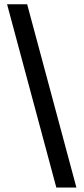

<svg xmlns="http://www.w3.org/2000/svg" viewBox="-20 -760 387 887"><path d="M12.7 -740.2H105.5L333 106.4H240.2Z"/></svg>

Font: Pretendard GOV Medium
Style: Regular
Weight: 500
Designer: Base glyphs from Inter by Rasmus Andersson; Hangeul glyphs from Noto Sans CJK(Source Han Sans) by Jang Soo-young and Kan
Foundry: Kil Hyung-jin
Version: Version 1.309